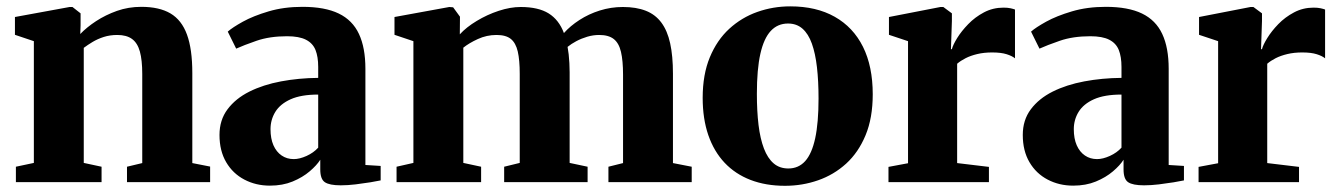

<svg xmlns="http://www.w3.org/2000/svg" viewBox="-20 -573 4209 604"><path d="M86.5 -60.5V-443.5L27 -463.5V-519.5L199 -551H208L233.5 -531V-493.5L232.5 -466Q252.5 -487 282.2 -506.5Q312 -526 348 -538.8Q384 -551.5 424.5 -551.5Q481 -551.5 516.2 -530.8Q551.5 -510 568.2 -464.2Q585 -418.5 585 -343V-60L641 -49V0H379.5V-48.5L427.5 -60V-340.5Q427.5 -384 420 -411Q412.5 -438 395.2 -450.5Q378 -463 349 -463Q326 -463 306.5 -456.8Q287 -450.5 271.2 -441Q255.5 -431.5 243.5 -422.5V-60.5L299.5 -48.5V0H30V-48.5Z M829 11Q785 11 748.8 -8Q712.5 -27 691.5 -62.8Q670.5 -98.5 670.5 -148.5Q670.5 -195.5 695.8 -229.2Q721 -263 764.5 -284.8Q808 -306.5 864 -317Q920 -327.5 981 -328V-362.5Q981 -394.5 972.5 -415.8Q964 -437 942.5 -448Q921 -459 883 -459Q828.5 -459 787.2 -444.8Q746 -430.5 723 -420L696.5 -473.5Q711 -486.5 744 -504.8Q777 -523 825 -537.2Q873 -551.5 931.5 -551.5Q1002 -551.5 1045.5 -530.5Q1089 -509.5 1109.2 -466.2Q1129.5 -423 1129.5 -356.5V-54L1177.5 -51V-5.5Q1166.5 -3 1145 0.5Q1123.5 4 1098.8 7Q1074 10 1052 10Q1016.5 10 1002 0.2Q987.5 -9.5 987.5 -40V-70.5Q976.5 -53 954.2 -34Q932 -15 900.5 -2Q869 11 829 11ZM904 -72.5Q922.5 -72.5 944.5 -82.5Q966.5 -92.5 981 -108.5V-275.5Q927.5 -275.5 894.5 -260.8Q861.5 -246 846.2 -221.2Q831 -196.5 831 -166.5Q831 -137 840.2 -116Q849.5 -95 866 -83.8Q882.5 -72.5 904 -72.5Z M1227.5 0V-48.5L1280.5 -60.5V-443.5L1221 -463.5V-519.5L1393.5 -551L1405.5 -550L1427 -520.5L1426.5 -465Q1447 -487.5 1479.8 -507.2Q1512.5 -527 1549 -539Q1585.5 -551 1618 -551Q1673.5 -551 1706 -530.8Q1738.5 -510.5 1754 -469Q1774 -491.5 1803 -510.2Q1832 -529 1867 -540Q1902 -551 1939.5 -551Q1981.5 -551 2011.5 -539.2Q2041.5 -527.5 2060.5 -502Q2079.5 -476.5 2088.2 -436.8Q2097 -397 2097 -341V-60L2156 -48.5V0H1894V-48.5L1940 -60V-338Q1940 -382 1933.5 -409.8Q1927 -437.5 1910.8 -450.2Q1894.5 -463 1865 -463Q1846 -463 1827.5 -457.5Q1809 -452 1793 -443.5Q1777 -435 1765.5 -425.5Q1767.5 -415 1769 -401.8Q1770.5 -388.5 1771.2 -374.5Q1772 -360.5 1772 -345.5V-60.5L1828.5 -48.5V0H1566V-48.5L1615 -60.5V-340.5Q1615 -384 1608.8 -411Q1602.5 -438 1587 -450.5Q1571.5 -463 1542 -463Q1511 -463 1483.2 -450.2Q1455.5 -437.5 1437.5 -423V-60.5L1493.5 -48.5V0Z M2190.5 -265Q2190.5 -338.5 2213 -392.8Q2235.5 -447 2274.2 -482.5Q2313 -518 2362.5 -535.5Q2412 -553 2466 -553Q2548 -553 2606 -520.2Q2664 -487.5 2694.8 -425.8Q2725.5 -364 2725.5 -276.5Q2725.5 -202 2703 -147.8Q2680.5 -93.5 2641.8 -58.2Q2603 -23 2553.5 -5.8Q2504 11.5 2449.5 11.5Q2389 11.5 2341 -7Q2293 -25.5 2259.5 -61Q2226 -96.5 2208.2 -148Q2190.5 -199.5 2190.5 -265ZM2460 -43Q2492 -43 2513 -66.2Q2534 -89.5 2544.5 -138.2Q2555 -187 2555 -263Q2555 -318 2550 -361.5Q2545 -405 2534 -435.8Q2523 -466.5 2504.5 -482.8Q2486 -499 2459 -499Q2426.5 -499 2404.8 -475.8Q2383 -452.5 2372 -403.8Q2361 -355 2361 -278Q2361 -223.5 2366.2 -180Q2371.5 -136.5 2383.2 -105.8Q2395 -75 2413.8 -59Q2432.5 -43 2460 -43Z M2775 0V-48L2836.5 -59.5V-443.5L2776.5 -463.5V-519.5L2938.5 -551H2947.5L2974.5 -531V-507L2971.5 -418L2974.5 -418.5Q2978 -432 2991.2 -453.5Q3004.5 -475 3025.8 -497Q3047 -519 3075.2 -534Q3103.5 -549 3137 -549Q3150 -549 3159 -547Q3168 -545 3173 -543V-389.5Q3164 -397 3146.5 -402.5Q3129 -408 3101 -408Q3075.5 -408 3054.5 -403Q3033.5 -398 3017.8 -390Q3002 -382 2991 -372.5V-60L3091 -48V0Z M3356 11Q3312 11 3275.8 -8Q3239.5 -27 3218.5 -62.8Q3197.5 -98.5 3197.5 -148.5Q3197.5 -195.5 3222.8 -229.2Q3248 -263 3291.5 -284.8Q3335 -306.5 3391 -317Q3447 -327.5 3508 -328V-362.5Q3508 -394.5 3499.5 -415.8Q3491 -437 3469.5 -448Q3448 -459 3410 -459Q3355.5 -459 3314.2 -444.8Q3273 -430.5 3250 -420L3223.5 -473.5Q3238 -486.5 3271 -504.8Q3304 -523 3352 -537.2Q3400 -551.5 3458.5 -551.5Q3529 -551.5 3572.5 -530.5Q3616 -509.5 3636.2 -466.2Q3656.5 -423 3656.5 -356.5V-54L3704.5 -51V-5.5Q3693.5 -3 3672 0.5Q3650.5 4 3625.8 7Q3601 10 3579 10Q3543.5 10 3529 0.2Q3514.5 -9.5 3514.5 -40V-70.5Q3503.5 -53 3481.2 -34Q3459 -15 3427.5 -2Q3396 11 3356 11ZM3431 -72.5Q3449.5 -72.5 3471.5 -82.5Q3493.5 -92.5 3508 -108.5V-275.5Q3454.5 -275.5 3421.5 -260.8Q3388.5 -246 3373.2 -221.2Q3358 -196.5 3358 -166.5Q3358 -137 3367.2 -116Q3376.5 -95 3393 -83.8Q3409.5 -72.5 3431 -72.5Z M3750.5 0V-48L3812 -59.5V-443.5L3752 -463.5V-519.5L3914 -551H3923L3950 -531V-507L3947 -418L3950 -418.5Q3953.5 -432 3966.8 -453.5Q3980 -475 4001.2 -497Q4022.5 -519 4050.8 -534Q4079 -549 4112.5 -549Q4125.5 -549 4134.5 -547Q4143.5 -545 4148.5 -543V-389.5Q4139.5 -397 4122 -402.5Q4104.5 -408 4076.5 -408Q4051 -408 4030 -403Q4009 -398 3993.2 -390Q3977.5 -382 3966.5 -372.5V-60L4066.5 -48V0Z"/></svg>

Font: Merriweather 60pt ExtraBold
Style: Regular
Weight: 800
Version: Version 2.100